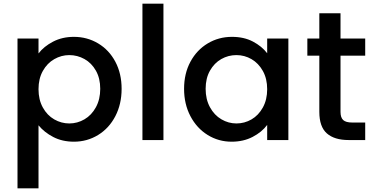

<svg xmlns="http://www.w3.org/2000/svg" viewBox="-20 -760 2032 1042"><path d="M189 -470Q218 -508 268 -534Q318 -560 381 -560Q453 -560 512.5 -524.5Q572 -489 606 -425Q640 -361 640 -278Q640 -195 606 -129.5Q572 -64 512.5 -27.5Q453 9 381 9Q318 9 269 -16.5Q220 -42 189 -80V262H75V-551H189ZM524 -278Q524 -335 500.5 -376.5Q477 -418 438.5 -439.5Q400 -461 356 -461Q313 -461 274.5 -439Q236 -417 212.5 -375Q189 -333 189 -276Q189 -219 212.5 -176.5Q236 -134 274.5 -112Q313 -90 356 -90Q400 -90 438.5 -112.5Q477 -135 500.5 -178Q524 -221 524 -278Z M867 -740V0H753V-740Z M979 -278Q979 -361 1013.5 -425Q1048 -489 1107.5 -524.5Q1167 -560 1239 -560Q1304 -560 1352.5 -534.5Q1401 -509 1430 -471V-551H1545V0H1430V-82Q1401 -43 1351 -17Q1301 9 1237 9Q1166 9 1107 -27.5Q1048 -64 1013.5 -129.5Q979 -195 979 -278ZM1430 -276Q1430 -333 1406.5 -375Q1383 -417 1345 -439Q1307 -461 1263 -461Q1219 -461 1181 -439.5Q1143 -418 1119.5 -376.5Q1096 -335 1096 -278Q1096 -221 1119.5 -178Q1143 -135 1181.5 -112.5Q1220 -90 1263 -90Q1307 -90 1345 -112Q1383 -134 1406.5 -176.5Q1430 -219 1430 -276Z M1828 -458V-153Q1828 -122 1842.5 -108.5Q1857 -95 1892 -95H1962V0H1872Q1795 0 1754 -36Q1713 -72 1713 -153V-458H1648V-551H1713V-688H1828V-551H1962V-458Z"/></svg>

Font: A Bank Premium Med
Style: Regular
Weight: 500
Designer: Ninad Kale (Devanagari), Jonny Pinhorn (Latin), Htun Naung (Myanmar)
Foundry: Indian Type Foundry
Version: 4.004